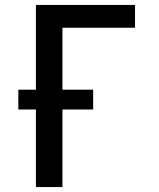

<svg xmlns="http://www.w3.org/2000/svg" viewBox="-20 -755 640 775"><path d="M125 0V-313H54V-393H125V-735H525V-643H232V-393H356V-313H232V0Z"/></svg>

Font: Iosevka SS04 Semibold Extended
Style: Regular
Weight: 600
Width: 7
Monospace: yes
Designer: Belleve Invis
Foundry: Belleve Invis
Version: Version 19.0.0; ttfautohint (v1.8.4)